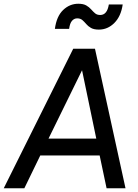

<svg xmlns="http://www.w3.org/2000/svg" viewBox="-47 -1005 739 1025"><path d="M-27 0 344 -745H460L623 0H522L485 -175H168L83 0ZM212 -265H467L391 -630ZM481 -847Q454 -847 438.5 -856Q423 -865 413 -877Q403 -889 392.5 -898Q382 -907 365 -907Q349 -907 337.5 -894Q326 -881 322 -851H246Q255 -918 290 -951.5Q325 -985 371 -985Q398 -985 413.5 -976Q429 -967 439.5 -955Q450 -943 460.5 -934Q471 -925 488 -925Q525 -925 534 -981H608Q599 -918 563.5 -882.5Q528 -847 481 -847Z"/></svg>

Font: Plus Jakarta Sans Medium
Style: Italic
Weight: 500
Italic angle: -8°
Designer: Gumpita Rahayu
Foundry: Tokotype
Version: Version 2.071; ttfautohint (v1.8.4.7-5d5b);gftools[0.9.29]